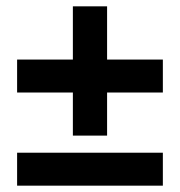

<svg xmlns="http://www.w3.org/2000/svg" viewBox="-20 -586 568 606"><path d="M210 -158V-294H34V-398H210V-566H318V-398H494V-294H318V-158ZM34 0V-104H494V0Z"/></svg>

Font: Giro Regular
Style: Bold
Weight: 700
Designer: Paul D. Hunt
Foundry: Adobe Systems Incorporated
Version: Version 1.000;PS 1.0;hotconv 1.0.88;makeotf.lib2.5.647800